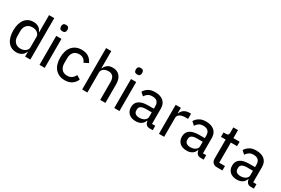

<svg xmlns="http://www.w3.org/2000/svg" viewBox="87 -1850 4350 2970"><g transform="rotate(30 2262.5 -365.0)"><path d="M410 -85H406Q388 -37 349.5 -12.5Q311 12 257 12Q208 12 169.5 -6.5Q131 -25 104 -60.5Q77 -96 63 -146Q49 -196 49 -259Q49 -322 63 -372Q77 -422 104 -457.5Q131 -493 169.5 -511.5Q208 -530 257 -530Q311 -530 349.5 -505.5Q388 -481 406 -433H410V-740H503V0H410ZM284 -69Q310 -69 333 -76Q356 -83 373 -96Q390 -109 400 -126Q410 -143 410 -164V-354Q410 -375 400 -392Q390 -409 373 -422Q356 -435 333 -442Q310 -449 284 -449Q221 -449 184.5 -409Q148 -369 148 -303V-215Q148 -149 184.5 -109Q221 -69 284 -69Z M714 -626Q685 -626 671.5 -640Q658 -654 658 -677V-691Q658 -714 671.5 -728Q685 -742 714 -742Q743 -742 756.5 -728Q770 -714 770 -691V-677Q770 -654 756.5 -640Q743 -626 714 -626ZM667 -518H760V0H667Z M1120 12Q1064 12 1021 -7Q978 -26 948 -61Q918 -96 902.5 -146.5Q887 -197 887 -259Q887 -321 902.5 -371Q918 -421 948 -456.5Q978 -492 1021 -511Q1064 -530 1120 -530Q1197 -530 1245 -496Q1293 -462 1316 -406L1239 -368Q1226 -406 1195.5 -428Q1165 -450 1120 -450Q1053 -450 1019.5 -409Q986 -368 986 -304V-214Q986 -150 1019.5 -109Q1053 -68 1120 -68Q1168 -68 1200 -91Q1232 -114 1252 -156L1320 -114Q1295 -55 1245 -21.5Q1195 12 1120 12Z M1429 -740H1522V-433H1527Q1545 -476 1579.5 -503Q1614 -530 1673 -530Q1753 -530 1798.5 -478Q1844 -426 1844 -331V0H1751V-317Q1751 -449 1642 -449Q1619 -449 1597.5 -443Q1576 -437 1559 -425.5Q1542 -414 1532 -396.5Q1522 -379 1522 -355V0H1429Z M2049 -626Q2020 -626 2006.5 -640Q1993 -654 1993 -677V-691Q1993 -714 2006.5 -728Q2020 -742 2049 -742Q2078 -742 2091.5 -728Q2105 -714 2105 -691V-677Q2105 -654 2091.5 -640Q2078 -626 2049 -626ZM2002 -518H2095V0H2002Z M2636 0Q2593 0 2571.5 -24Q2550 -48 2545 -86H2540Q2524 -38 2485 -13Q2446 12 2390 12Q2309 12 2264 -29.5Q2219 -71 2219 -143Q2219 -218 2273.5 -257.5Q2328 -297 2440 -297H2538V-344Q2538 -396 2510 -424Q2482 -452 2423 -452Q2377 -452 2346.5 -431.5Q2316 -411 2296 -378L2240 -429Q2263 -471 2309.5 -500.5Q2356 -530 2428 -530Q2525 -530 2578 -483.5Q2631 -437 2631 -352V-79H2689V0ZM2411 -63Q2466 -63 2502 -88Q2538 -113 2538 -152V-232H2439Q2375 -232 2345.5 -213Q2316 -194 2316 -158V-138Q2316 -102 2341.5 -82.5Q2367 -63 2411 -63Z M2800 0V-518H2893V-419H2898Q2904 -438 2916 -456Q2928 -474 2946 -487.5Q2964 -501 2988.5 -509.5Q3013 -518 3044 -518H3075V-425H3029Q2964 -425 2928.5 -401.5Q2893 -378 2893 -340V0Z M3546 0Q3503 0 3481.5 -24Q3460 -48 3455 -86H3450Q3434 -38 3395 -13Q3356 12 3300 12Q3219 12 3174 -29.5Q3129 -71 3129 -143Q3129 -218 3183.5 -257.5Q3238 -297 3350 -297H3448V-344Q3448 -396 3420 -424Q3392 -452 3333 -452Q3287 -452 3256.5 -431.5Q3226 -411 3206 -378L3150 -429Q3173 -471 3219.5 -500.5Q3266 -530 3338 -530Q3435 -530 3488 -483.5Q3541 -437 3541 -352V-79H3599V0ZM3321 -63Q3376 -63 3412 -88Q3448 -113 3448 -152V-232H3349Q3285 -232 3255.5 -213Q3226 -194 3226 -158V-138Q3226 -102 3251.5 -82.5Q3277 -63 3321 -63Z M3836 0Q3788 0 3763 -26.5Q3738 -53 3738 -98V-439H3655V-518H3701Q3727 -518 3737 -529Q3747 -540 3747 -566V-661H3831V-518H3942V-439H3831V-79H3934V0Z M4443 0Q4400 0 4378.5 -24Q4357 -48 4352 -86H4347Q4331 -38 4292 -13Q4253 12 4197 12Q4116 12 4071 -29.5Q4026 -71 4026 -143Q4026 -218 4080.5 -257.5Q4135 -297 4247 -297H4345V-344Q4345 -396 4317 -424Q4289 -452 4230 -452Q4184 -452 4153.5 -431.5Q4123 -411 4103 -378L4047 -429Q4070 -471 4116.5 -500.5Q4163 -530 4235 -530Q4332 -530 4385 -483.5Q4438 -437 4438 -352V-79H4496V0ZM4218 -63Q4273 -63 4309 -88Q4345 -113 4345 -152V-232H4246Q4182 -232 4152.5 -213Q4123 -194 4123 -158V-138Q4123 -102 4148.5 -82.5Q4174 -63 4218 -63Z"/></g></svg>

Font: IBM Plex Sans Text
Style: Regular
Weight: 450
Designer: Mike Abbink, Paul van der Laan, Pieter van Rosmalen
Foundry: Bold Monday
Version: Version 3.005